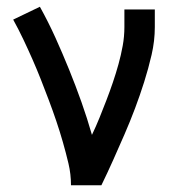

<svg xmlns="http://www.w3.org/2000/svg" viewBox="-20 -548 540 568"><path d="M190 0Q190 -33 182.5 -64.5Q175 -96 166 -127.5Q157 -159 146.5 -190Q136 -221 124.5 -251.5Q113 -282 101 -312.5Q89 -343 76 -372.5Q63 -402 49 -431.5Q35 -461 19 -490L98 -528Q123 -483 144 -436.5Q165 -390 184.5 -342Q204 -294 221 -246Q238 -198 252 -149Q264 -174 274.5 -200Q285 -226 295 -252Q305 -278 314 -304.5Q323 -331 330.5 -358Q338 -385 343 -412.5Q348 -440 348 -468V-520H438V-468Q438 -427 428.5 -386Q419 -345 406.5 -305.5Q394 -266 379.5 -227.5Q365 -189 348.5 -151Q332 -113 315 -75Q298 -37 280 0Z"/></svg>

Font: Iosevka Term Medium
Style: Regular
Weight: 500
Monospace: yes
Designer: Belleve Invis
Foundry: Belleve Invis
Version: Version 26.3.1